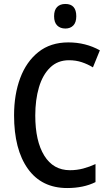

<svg xmlns="http://www.w3.org/2000/svg" viewBox="-20 -939 550 969"><path d="M328 -635Q271 -635 233 -598Q195 -561 176.5 -498Q158 -435 158 -356Q158 -227 203.5 -153.5Q249 -80 333 -80Q368 -80 400 -88.5Q432 -97 462 -111V-20Q402 10 319 10Q190 10 120.5 -87.5Q51 -185 51 -357Q51 -462 82 -545Q113 -628 174 -676.5Q235 -725 325 -725Q412 -725 484 -685L449 -599Q423 -615 393 -625Q363 -635 328 -635ZM310 -919Q365 -919 365 -857Q365 -826 350 -810.5Q335 -795 310 -795Q284 -795 268.5 -810.5Q253 -826 253 -857Q253 -888 268 -903.5Q283 -919 310 -919Z"/></svg>

Font: Noto Sans Khmer Condensed Medium
Style: Regular
Weight: 500
Width: 3
Designer: Danh Hong and the Monotype Design Team
Foundry: Monotype Imaging Inc.
Version: Version 2.004; ttfautohint (v1.8.4.7-5d5b)